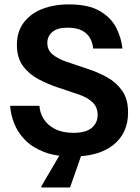

<svg xmlns="http://www.w3.org/2000/svg" viewBox="-20 -682 623 852"><path d="M302.5 12.5Q226.7 12.5 174.6 -7.9Q122.5 -28.3 90.4 -61.7Q58.3 -95 42.9 -134.6Q27.5 -174.2 25 -212.5H155Q156.7 -182.5 173.3 -155Q190 -127.5 223.3 -110Q256.7 -92.5 306.7 -92.5Q360.8 -92.5 387.1 -114.6Q413.3 -136.7 413.3 -172.5Q413.3 -206.7 390.4 -228.3Q367.5 -250 330 -262.5L235.8 -294.2Q190.8 -309.2 149.6 -331.2Q108.3 -353.3 81.7 -389.6Q55 -425.8 55 -482.5Q55 -540.8 84.6 -580.8Q114.2 -620.8 166.2 -641.7Q218.3 -662.5 285.8 -662.5Q372.5 -662.5 422.5 -633.3Q472.5 -604.2 495.4 -559.6Q518.3 -515 523.3 -466.7H393.3Q391.7 -490 380.4 -511.2Q369.2 -532.5 345 -545.8Q320.8 -559.2 280 -559.2Q234.2 -559.2 212.1 -540Q190 -520.8 190 -491.7Q190 -460 212.9 -440.8Q235.8 -421.7 274.2 -408.3L368.3 -376.7Q414.2 -361.7 455 -339.2Q495.8 -316.7 522.1 -279.6Q548.3 -242.5 548.3 -182.5Q548.3 -91.7 483.8 -39.6Q419.2 12.5 302.5 12.5ZM290.8 150H163.3V145L248.3 0H343.3Z"/></svg>

Font: Familjen Grotesk Variable
Style: Regular
Weight: 400
Designer: Anders Wikstroem, Jonas Baeckman, Matilda Gysing, Kristian Moeller
Foundry: Familjen STHLM AB
Version: Version 2.000